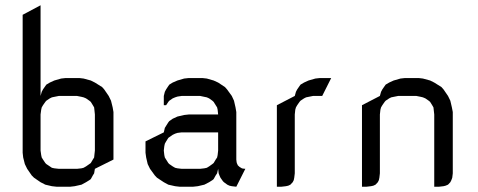

<svg xmlns="http://www.w3.org/2000/svg" viewBox="-20 -708 1811 728"><path d="M65.9 -128.9V-651.9L133.8 -688V-344.2L138.2 -359.9L143.1 -369.1L151.9 -381.8L155.8 -387.2L168.9 -395L186 -402.8L211.9 -410.2L229 -412.1H280.8L296.9 -410.2L324.2 -402.8L339.8 -395L367.2 -377.9L375 -369.1L392.1 -344.2L400.9 -326.2L407.2 -300.8L410.2 -283.2V-103L339.8 -67.9L336.9 -50.8L332 -43L324.2 -28.8L318.8 -24.9L306.2 -17.1L289.1 -7.8L263.2 -2L246.1 0H194.8L176.8 -2L151.9 -7.8L133.8 -17.1L108.9 -34.2L100.1 -43L83 -67.9L74.2 -85.9L67.9 -110.8ZM133.8 -137.2 136.2 -120.1 138.2 -110.8 143.1 -103 151.9 -89.8 155.8 -85.9 168.9 -77.1 176.8 -71.8 186 -69.8 203.1 -67.9H272L289.1 -69.8L296.9 -71.8L306.2 -77.1L318.8 -85.9L324.2 -89.8L332 -103L336.9 -110.8L337.9 -120.1L339.8 -137.2V-273.9L337.9 -292L336.9 -300.8L332 -309.1L324.2 -321.8L318.8 -326.2L306.2 -335L296.9 -338.9L289.1 -340.8L272 -344.2H203.1L186 -340.8L176.8 -338.9L168.9 -335L155.8 -326.2L151.9 -321.8L143.1 -309.1L138.2 -300.8L136.2 -292L133.8 -273.9Z M531.7 -128.9V-171.9L601.1 -206.1L605 -223.1L609.9 -231L618.2 -244.1L622.1 -249L634.8 -257.8L652.8 -266.1L678.2 -272L695.8 -273.9H807.1L805.2 -292L803.2 -300.8L797.9 -309.1L790 -321.8L785.2 -326.2L772.9 -335L764.2 -338.9L754.9 -340.8L738.8 -344.2H668.9L652.8 -341.8L644 -338.9L634.8 -335L622.1 -326.2L618.2 -321.8L609.9 -309.1H601.1V-344.2L605 -359.9L609.9 -369.1L618.2 -381.8L622.1 -387.2L634.8 -395L652.8 -402.8L678.2 -410.2L695.8 -412.1H747.1L764.2 -410.2L790 -402.8L807.1 -395L833 -377.9L840.8 -369.1L858.9 -344.2L867.2 -326.2L873 -300.8L876 -283.2V-103L877 -94.2L877.9 -89.8L881.8 -81.1L888.2 -75.2L897 -69.8L900.9 -68.8L910.2 -67.9L876 0L858.9 -2L850.1 -3.9L841.8 -7.8L829.1 -17.1L825.2 -21L815.9 -34.2L812 -43L809.1 -50.8L807.1 -67.9L803.2 -50.8L797.9 -43L790 -28.8L785.2 -24.9L772.9 -17.1L754.9 -7.8L730 -2L711.9 0H661.1L644 -2L618.2 -7.8L601.1 -17.1L575.2 -34.2L566.9 -43L548.8 -67.9L540 -85.9L534.2 -110.8ZM601.1 -137.2 603 -120.1 605 -110.8 609.9 -103 618.2 -89.8 622.1 -85.9 634.8 -77.1 644 -71.8 652.8 -69.8 668.9 -67.9H738.8L754.9 -69.8L764.2 -71.8L772.9 -77.1L785.2 -85.9L790 -89.8L797.9 -103L803.2 -110.8L805.2 -120.1L807.1 -137.2V-206.1H668.9L652.8 -204.1L644 -201.2L634.8 -196.8L622.1 -188L618.2 -185.1L609.9 -171.9L605 -163.1L603 -153.8Z M1029.8 0V-309.1L1097.7 -344.2L1102.1 -359.9L1106.9 -369.1L1115.7 -381.8L1119.6 -387.2L1132.8 -395L1149.9 -402.8L1175.8 -410.2L1192.9 -412.1H1235.8L1201.7 -344.2H1167L1149.9 -340.8L1140.6 -338.9L1132.8 -335L1119.6 -326.2L1115.7 -321.8L1106.9 -309.1L1102.1 -300.8L1099.6 -292L1097.7 -273.9V-50.8L1095.7 -34.2L1093.8 -24.9L1089.8 -17.1L1081.1 -7.8L1072.8 -3.9L1064 -2L1046.9 0Z M1352.5 0V-309.1L1420.4 -344.2L1424.8 -359.9L1429.7 -369.1L1438.5 -381.8L1442.4 -387.2L1455.6 -395L1472.7 -402.8L1498.5 -410.2L1515.6 -412.1H1567.4L1583.5 -410.2L1610.8 -402.8L1626.5 -395L1653.8 -377.9L1661.6 -369.1L1678.7 -344.2L1687.5 -326.2L1693.4 -300.8L1696.8 -283.2V-50.8L1694.8 -34.2L1691.4 -24.9L1687.5 -17.1L1678.7 -7.8L1669.4 -3.9L1661.6 -2L1644.5 0H1626.5V-273.9L1624.5 -292L1623.5 -300.8L1618.7 -309.1L1610.8 -321.8L1605.5 -326.2L1592.8 -335L1583.5 -338.9L1575.7 -340.8L1558.6 -344.2H1489.7L1472.7 -340.8L1463.4 -338.9L1455.6 -335L1442.4 -326.2L1438.5 -321.8L1429.7 -309.1L1424.8 -300.8L1422.4 -292L1420.4 -273.9V-50.8L1418.5 -34.2L1416.5 -24.9L1412.6 -17.1L1403.8 -7.8L1395.5 -3.9L1386.7 -2L1369.6 0Z"/></svg>

Font: Petahja
Style: Regular
Weight: 400
Designer: T. Christopher White
Version: Version 1.1